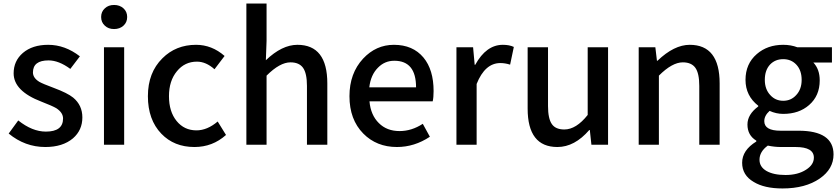

<svg xmlns="http://www.w3.org/2000/svg" viewBox="-20 -817 4741 1084"><path d="M29 -63 83 -137Q162 -74 239 -74Q336 -74 336 -148Q336 -181 298 -206Q276 -219 214 -243Q57 -303 57 -403Q57 -473 109 -518Q163 -564 252 -564Q347 -564 431 -499L377 -428Q312 -476 254 -476Q166 -476 166 -408Q166 -377 202 -355Q221 -344 283 -321Q361 -292 393 -266Q445 -223 445 -154Q445 -82 392 -36Q334 13 236 13Q121 13 29 -63Z M567 -550H681V0H567ZM572 -672Q551 -691 551 -721Q551 -751 572 -770Q592 -789 624 -789Q656 -789 677 -770Q698 -751 698 -721Q698 -691 677 -672Q656 -653 624 -653Q592 -653 572 -672Z M891 -62Q815 -141 815 -274Q815 -407 897 -488Q973 -564 1087 -564Q1176 -564 1248 -501L1191 -426Q1143 -469 1092 -469Q1023 -469 979 -415Q934 -361 934 -274Q934 -187 977 -134Q1020 -81 1089 -81Q1150 -81 1209 -131L1256 -55Q1180 13 1078 13Q963 13 891 -62Z M1371 -797H1485V-586L1481 -477Q1572 -564 1659 -564Q1828 -564 1828 -346V0H1713V-332Q1713 -403 1691 -434Q1669 -465 1620 -465Q1560 -465 1485 -390V0H1371Z M2031 -63Q1953 -142 1953 -274Q1953 -403 2030 -486Q2103 -564 2204 -564Q2311 -564 2371 -492Q2428 -423 2428 -303Q2428 -267 2423 -245H2066Q2073 -167 2119 -122Q2164 -77 2236 -77Q2304 -77 2367 -118L2407 -45Q2320 13 2221 13Q2106 13 2031 -63ZM2329 -324Q2329 -474 2206 -474Q2152 -474 2114 -435Q2073 -394 2065 -324Z M2557 -550H2651L2660 -451H2663Q2725 -564 2819 -564Q2856 -564 2881 -552L2860 -452Q2832 -461 2805 -461Q2718 -461 2671 -343V0H2557Z M2959 -204V-550H3074V-218Q3074 -147 3096 -116Q3117 -86 3166 -86Q3233 -86 3298 -168V-550H3413V0H3319L3310 -83H3307Q3224 13 3127 13Q2959 13 2959 -204Z M3586 -550H3680L3689 -474H3692Q3786 -564 3874 -564Q4043 -564 4043 -346V0H3928V-332Q3928 -403 3906 -434Q3884 -465 3835 -465Q3775 -465 3700 -390V0H3586Z M4235 210Q4170 172 4170 102Q4170 31 4250 -18V-23Q4200 -53 4200 -114Q4200 -171 4261 -216V-220Q4189 -276 4189 -366Q4189 -457 4253 -512Q4313 -564 4402 -564Q4445 -564 4482 -550H4677V-464H4572Q4608 -426 4608 -363Q4608 -276 4548 -224Q4491 -174 4402 -174Q4362 -174 4325 -191Q4295 -164 4295 -133Q4295 -79 4387 -79H4488Q4686 -79 4686 55Q4686 137 4608 191Q4527 247 4398 247Q4295 247 4235 210ZM4475 -280Q4506 -313 4506 -366Q4506 -420 4476 -452Q4447 -483 4402 -483Q4357 -483 4328 -453Q4298 -421 4298 -366Q4298 -313 4329 -280Q4358 -248 4402 -248Q4446 -248 4475 -280ZM4531 141Q4575 113 4575 73Q4575 13 4472 13H4389Q4352 13 4315 5Q4268 39 4268 85Q4268 125 4307 148Q4347 171 4415 171Q4485 171 4531 141Z"/></svg>

Font: Noto Sans S Chinese Medium
Style: Regular
Weight: 500
Designer: Ryoko NISHIZUKA  (kana & ideographs); Paul D. Hunt (Latin, Greek & Cyrillic); Wenlong ZHANG  (bopomofo); Sandoll Communi
Foundry: Adobe Systems Incorporated
Version: Version 1.000;PS 1;hotconv 1.0.78;makeotf.lib2.5.61930